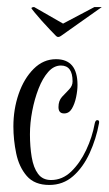

<svg xmlns="http://www.w3.org/2000/svg" viewBox="-20 -522 309 545"><path d="M120 3Q78 3 56 -22.5Q34 -48 26 -86.5Q18 -125 18 -163Q18 -212 33 -255.5Q48 -299 75.5 -326.5Q103 -354 139 -354Q200 -354 200 -281Q200 -265 196 -246Q192 -227 184 -213.5Q176 -200 162 -200Q146 -200 146 -218Q146 -236 156 -247Q166 -258 176 -268Q186 -278 186 -291Q186 -336 153 -336Q133 -336 117 -318Q101 -300 89.5 -270.5Q78 -241 71.5 -207Q65 -173 65 -141Q65 -106 70 -76Q75 -46 88 -28.5Q101 -11 125 -11Q157 -11 182 -35Q207 -59 224.5 -96Q242 -133 249 -172Q251 -181 256 -181Q263 -181 261 -172Q253 -128 234.5 -87.5Q216 -47 187.5 -22Q159 3 120 3ZM145 -417Q142 -417 139 -420Q134 -425 122.5 -437Q111 -449 98.5 -463Q86 -477 77.5 -487.5Q69 -498 69 -499Q71 -502 77 -502L159 -455L248 -502H269L153 -420Q149 -417 145 -417Z"/></svg>

Font: Updock
Style: Regular
Weight: 400
Designer: Robert E. Leuschke
Foundry: Robert E. Leuschke
Version: Version 1.010; ttfautohint (v1.8.4.7-5d5b)